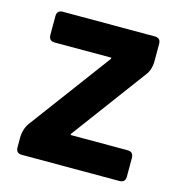

<svg xmlns="http://www.w3.org/2000/svg" viewBox="-83 -584 615 658"><g transform="rotate(15 224.5 -255.0)"><path d="M31 -21V-54Q31 -88 50 -112L262 -397V-401H61Q40 -401 40 -423V-489Q40 -510 61 -510H387Q408 -510 408 -489V-429Q408 -397 392 -377L196 -113V-109H398Q419 -109 419 -87V-21Q419 0 398 0H52Q31 0 31 -21Z"/></g></svg>

Font: Rajdhani
Style: Bold
Weight: 700
Designer: Satya Rajpurohit, Jyotish Sonowal
Foundry: Indian Type Foundry
Version: Version 1.201 February 1, 2022